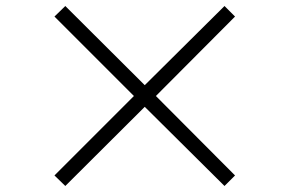

<svg xmlns="http://www.w3.org/2000/svg" viewBox="-20 -675 962 638"><path d="M197 -57 161 -92 425 -356 161 -620 197 -655 461 -392 726 -655 761 -620 498 -356 761 -92 726 -57 461 -320Z"/></svg>

Font: Zen Kaku Gothic New
Style: Regular
Weight: 400
Designer: Yoshimichi Ohira
Foundry: Positype
Version: Version 1.001